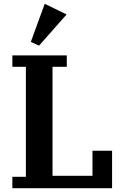

<svg xmlns="http://www.w3.org/2000/svg" viewBox="-20 -989 652 1009"><path d="M45 -60H116V-638H45V-698H331V-638H256V-65H466V-197H569V0H45ZM142 -769 215 -969 330 -913 185 -749Z"/></svg>

Font: IBM Plex Serif SmBld
Style: Regular
Weight: 600
Designer: Mike Abbink, Paul van der Laan, Pieter van Rosmalen
Foundry: Bold Monday
Version: Version 3.001